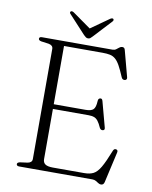

<svg xmlns="http://www.w3.org/2000/svg" viewBox="-95 -935 813 1024"><g transform="rotate(10 311.5 -422.5)"><path d="M178.5 -359H373Q403.5 -359 415.2 -370.5Q427 -382 428.5 -416Q429 -423 431.2 -427Q433.5 -431 439.5 -432.5Q450.5 -435 454 -420L490.5 -284Q492.5 -277.5 490.8 -273.2Q489 -269 483 -268Q477.5 -267 473 -269.2Q468.5 -271.5 465.5 -277Q455 -300.5 445.5 -312.8Q436 -325 424 -329.2Q412 -333.5 394.5 -333.5H178.5ZM62.5 -689.5Q62.5 -694.5 66 -697.2Q69.5 -700 77.5 -700H458.5Q470.5 -700 478.2 -705.8Q486 -711.5 493 -717.2Q500 -723 508.5 -723Q515 -723 518.8 -719.5Q522.5 -716 524.5 -707L561.5 -568Q563 -562 560.8 -557.8Q558.5 -553.5 552.5 -552Q546.5 -551 541.2 -553.5Q536 -556 533 -563.5Q517.5 -600.5 505.2 -622.8Q493 -645 480 -656.2Q467 -667.5 450.5 -671Q434 -674.5 410.5 -674.5H201V-61.5Q201 -43 213.8 -34.2Q226.5 -25.5 255 -25.5H424.5Q454.5 -25.5 474.2 -35.5Q494 -45.5 512 -76.2Q530 -107 554.5 -169.5Q557 -175.5 560.5 -178Q564 -180.5 569 -180Q575.5 -179.5 578 -175.2Q580.5 -171 578.5 -163L541 2.5Q539 11 534.5 15Q530 19 522.5 19Q515.5 19 508.2 14.2Q501 9.5 493 4.8Q485 0 474 0H77.5Q69.5 0 66 -3Q62.5 -6 62.5 -10.5Q62.5 -19.5 77.5 -22.5L118 -28Q129.5 -30 135.8 -36Q142 -42 142 -52V-648Q142 -658 135.8 -664Q129.5 -670 118 -672L77.5 -677.5Q62.5 -680.5 62.5 -689.5ZM325.5 -786 221 -860Q210.5 -866.5 205 -862.5Q202 -860.5 201.5 -856.8Q201 -853 205.5 -848.5L296 -750.5Q302.5 -744 307.8 -740.2Q313 -736.5 320 -736.5Q327 -736.5 331.8 -740.2Q336.5 -744 342.5 -750.5L433.5 -848.5Q437.5 -853 437.2 -856.8Q437 -860.5 434.5 -862.5Q428.5 -866.5 418.5 -860L313.5 -786Z"/></g></svg>

Font: Fraunces ExtraLight
Style: Regular
Weight: 250
Version: Version 1.000;[b76b70a41]